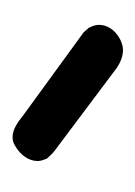

<svg xmlns="http://www.w3.org/2000/svg" viewBox="26 -922 220 313"><g transform="rotate(90 136.5 -765.0)"><path d="M168 -692C178 -684 190 -675 203 -675C208 -675 212 -676 217 -679C233 -688 242 -702 242 -716C242 -721 240 -726 238 -731C236 -733 229 -741 226 -743L90 -845C81 -851 71 -855 61 -855C55 -855 49 -853 43 -850C28 -842 20 -829 20 -816C20 -810 22 -805 25 -799L32 -791Z"/></g></svg>

Font: Numismatica Pro
Style: Regular
Weight: 400
Designer: Chris Hopkins
Foundry: Edward C. D. Hopkins
Version: Version 2.19D